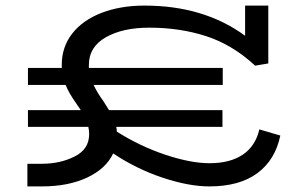

<svg xmlns="http://www.w3.org/2000/svg" viewBox="-20 -654 1057 687"><path d="M983 -169Q965 -82 901 -34.5Q837 13 729 13Q656 13 562.5 -18Q469 -49 385 -105Q359 -50 291.5 -18.5Q224 13 130 13H78V-68H130Q195 -68 247 -94Q299 -120 299 -174Q299 -188 296 -200H80V-260H269L254 -282Q225 -323 215 -350H80V-411H201V-422Q201 -486 238.5 -534Q276 -582 343.5 -608Q411 -634 497 -634Q710 -634 857 -526V-634H940V-427L893 -419Q812 -494 718 -524.5Q624 -555 514 -555Q419 -555 358.5 -520.5Q298 -486 298 -422V-411H777V-350H315Q328 -322 350 -292Q368 -264 370 -260H776V-200H396Q398 -190 398 -183Q482 -130 572.5 -100Q663 -70 730 -70Q803 -70 848.5 -100.5Q894 -131 908 -191Z"/></svg>

Font: BioRhyme Expanded
Style: Regular
Weight: 400
Width: 7
Designer: Aoife Mooney
Foundry: Aoife Mooney Type
Version: Version 1.000